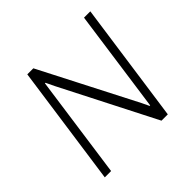

<svg xmlns="http://www.w3.org/2000/svg" viewBox="-169 -859 1032 1032"><g transform="rotate(-45 346.5 -343.0)"><path d="M71 0 168 -686H214L493 -143L513 -101H517L599 -686H647L550 0H502L228 -537L205 -585H201L119 0Z"/></g></svg>

Font: Chivo Medium Thin
Style: Italic
Weight: 250
Italic angle: -8.05°
Version: Version 2.002